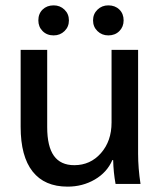

<svg xmlns="http://www.w3.org/2000/svg" viewBox="-20 -686 595 716"><path d="M57 -213V-500H156V-212Q156 -140 181 -105Q206 -70 257 -70Q317 -70 356.5 -115Q396 -160 396 -229V-500H495V-113Q495 -59 504 0H411Q403 -43 402 -89H399Q379 -43 333.5 -16.5Q288 10 232 10Q146 10 101.5 -46.5Q57 -103 57 -213ZM123 -610Q123 -635 139 -650.5Q155 -666 180 -666Q204 -666 220.5 -650Q237 -634 237 -610Q237 -586 220.5 -570Q204 -554 180 -554Q155 -554 139 -570Q123 -586 123 -610ZM327 -610Q327 -634 343.5 -650Q360 -666 384 -666Q409 -666 425 -650.5Q441 -635 441 -610Q441 -586 425 -570Q409 -554 384 -554Q360 -554 343.5 -570Q327 -586 327 -610Z"/></svg>

Font: Sarabun Medium
Style: Regular
Weight: 500
Designer: Suppakit Chalermlarp | Katatrad Co.,Ltd.
Foundry: Cadson Demak Co.,Ltd.
Version: Version 1.000; ttfautohint (v1.6)